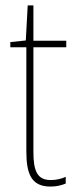

<svg xmlns="http://www.w3.org/2000/svg" viewBox="-20 -677 282 707"><path d="M167 -14C116 -14 103 -49 103 -119V-503H224V-527H103V-657H82L75 -528L18 -522V-503H77V-120C77 -37 95 10 166 10C190 10 206 5 222 -1V-26C208 -19 188 -14 167 -14Z"/></svg>

Font: Noto Sans Gujarati Condensed Thin
Style: Regular
Weight: 100
Width: 3
Designer: Jelle Bosma - Monotype Design Team, Universal Thirst
Foundry: Monotype Imaging Inc.
Version: Version 2.106